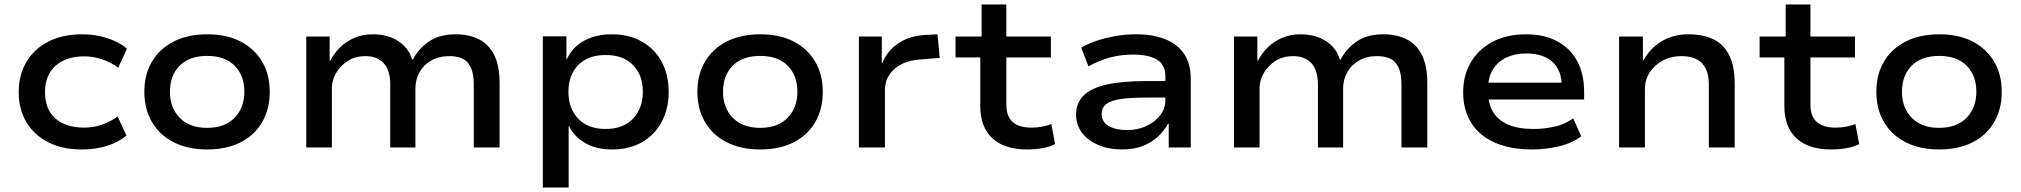

<svg xmlns="http://www.w3.org/2000/svg" viewBox="-20 -662 9072 862"><path d="M347 9Q261 9 198 -22.5Q135 -54 99.5 -112Q64 -170 64 -248Q64 -327 99.5 -385.5Q135 -444 198.5 -476Q262 -508 348 -508Q410 -508 462.5 -490.5Q515 -473 550 -444L511 -358Q478 -382 439 -395.5Q400 -409 359 -409Q276 -409 229 -366.5Q182 -324 182 -248Q182 -171 229 -130Q276 -89 358 -89Q400 -89 438.5 -102.5Q477 -116 508 -139L548 -53Q513 -24 461.5 -7.5Q410 9 347 9Z M910 9Q823 9 759.5 -23.5Q696 -56 662 -114.5Q628 -173 628 -250Q628 -327 662 -385Q696 -443 759.5 -475.5Q823 -508 910 -508Q998 -508 1060.5 -475.5Q1123 -443 1157 -385Q1191 -327 1191 -250Q1191 -173 1157.5 -114.5Q1124 -56 1061 -23.5Q998 9 910 9ZM910 -88Q989 -88 1033 -133Q1077 -178 1077 -250Q1077 -323 1033.5 -367Q990 -411 910 -411Q830 -411 786.5 -367Q743 -323 743 -250Q743 -178 787 -133Q831 -88 910 -88Z M1355 0V-498H1460V-390H1463Q1480 -423 1507 -449.5Q1534 -476 1571 -492Q1608 -508 1653 -508Q1721 -508 1768 -477.5Q1815 -447 1830 -395H1834Q1858 -442 1905 -475Q1952 -508 2025 -508Q2086 -508 2130.5 -485.5Q2175 -463 2199 -414.5Q2223 -366 2223 -288V0H2107V-282Q2107 -348 2081.5 -379Q2056 -410 1997 -410Q1950 -410 1915.5 -390Q1881 -370 1863 -337Q1845 -304 1845 -264V0H1732V-282Q1732 -347 1702.5 -378.5Q1673 -410 1621 -410Q1574 -410 1540.5 -388Q1507 -366 1488.5 -333.5Q1470 -301 1470 -267V0Z M2417 180V-499H2523V-396H2525Q2550 -451 2603 -479.5Q2656 -508 2726 -508Q2805 -508 2862.5 -475Q2920 -442 2951 -384Q2982 -326 2982 -249Q2982 -175 2951.5 -116.5Q2921 -58 2864 -24.5Q2807 9 2727 9Q2658 9 2608.5 -19Q2559 -47 2535 -95H2533V180ZM2699 -83Q2778 -83 2822 -129.5Q2866 -176 2866 -250Q2866 -325 2822 -370Q2778 -415 2699 -415Q2620 -415 2576 -370Q2532 -325 2532 -250Q2532 -175 2576 -129Q2620 -83 2699 -83Z M3393 9Q3306 9 3242.5 -23.5Q3179 -56 3145 -114.5Q3111 -173 3111 -250Q3111 -327 3145 -385Q3179 -443 3242.5 -475.5Q3306 -508 3393 -508Q3481 -508 3543.5 -475.5Q3606 -443 3640 -385Q3674 -327 3674 -250Q3674 -173 3640.5 -114.5Q3607 -56 3544 -23.5Q3481 9 3393 9ZM3393 -88Q3472 -88 3516 -133Q3560 -178 3560 -250Q3560 -323 3516.5 -367Q3473 -411 3393 -411Q3313 -411 3269.5 -367Q3226 -323 3226 -250Q3226 -178 3270 -133Q3314 -88 3393 -88Z M3836 0V-498H3939V-378H3941Q3963 -434 4013 -467.5Q4063 -501 4132 -505L4189 -508L4199 -402L4111 -395Q4035 -389 3994 -351Q3953 -313 3953 -258V0Z M4591 9Q4489 9 4435 -41.5Q4381 -92 4381 -186V-404H4270V-498H4387V-642H4498V-498H4698V-404H4498V-193Q4498 -140 4526.5 -114.5Q4555 -89 4611 -89Q4635 -89 4657 -93Q4679 -97 4700 -105L4717 -15Q4691 -2 4659 3.5Q4627 9 4591 9Z M5018 9Q4958 9 4911 -11Q4864 -31 4837.5 -66.5Q4811 -102 4811 -146Q4811 -198 4844 -232Q4877 -266 4947 -282Q5017 -298 5126 -298H5230V-224H5132Q5076 -224 5037 -220.5Q4998 -217 4973.5 -208.5Q4949 -200 4937.5 -186Q4926 -172 4926 -151Q4926 -114 4958 -96Q4990 -78 5041 -78Q5087 -78 5126 -96Q5165 -114 5188.5 -144.5Q5212 -175 5212 -211V-320Q5212 -372 5174 -394.5Q5136 -417 5065 -417Q5015 -417 4966 -404.5Q4917 -392 4867 -364L4834 -448Q4869 -468 4909.5 -481Q4950 -494 4993.5 -501Q5037 -508 5081 -508Q5155 -508 5210 -486.5Q5265 -465 5295.5 -421Q5326 -377 5326 -306V0H5227V-106L5224 -107Q5207 -75 5178.5 -48.5Q5150 -22 5110.5 -6.5Q5071 9 5018 9Z M5520 0V-498H5625V-390H5628Q5645 -423 5672 -449.5Q5699 -476 5736 -492Q5773 -508 5818 -508Q5886 -508 5933 -477.5Q5980 -447 5995 -395H5999Q6023 -442 6070 -475Q6117 -508 6190 -508Q6251 -508 6295.5 -485.5Q6340 -463 6364 -414.5Q6388 -366 6388 -288V0H6272V-282Q6272 -348 6246.5 -379Q6221 -410 6162 -410Q6115 -410 6080.5 -390Q6046 -370 6028 -337Q6010 -304 6010 -264V0H5897V-282Q5897 -347 5867.5 -378.5Q5838 -410 5786 -410Q5739 -410 5705.5 -388Q5672 -366 5653.5 -333.5Q5635 -301 5635 -267V0Z M6858 9Q6761 9 6691.5 -21.5Q6622 -52 6585.5 -110Q6549 -168 6549 -248Q6549 -323 6583 -381.5Q6617 -440 6680.5 -474Q6744 -508 6832 -508Q6913 -508 6971.5 -476.5Q7030 -445 7061 -387.5Q7092 -330 7092 -250V-215H6638V-291H7012L6992 -271Q6992 -346 6950 -384Q6908 -422 6832 -422Q6782 -422 6743.5 -404Q6705 -386 6683 -351Q6661 -316 6661 -264V-252Q6661 -195 6684 -158Q6707 -121 6752 -102Q6797 -83 6864 -83Q6913 -83 6960 -93.5Q7007 -104 7043 -131L7079 -50Q7038 -19 6978.5 -5Q6919 9 6858 9Z M7249 0V-498H7356V-392H7359Q7388 -445 7440 -476.5Q7492 -508 7560 -508Q7626 -508 7672.5 -485.5Q7719 -463 7743.5 -414Q7768 -365 7768 -288V0H7652V-283Q7652 -325 7638.5 -353Q7625 -381 7598.5 -395.5Q7572 -410 7529 -410Q7481 -410 7444 -389.5Q7407 -369 7386 -336Q7365 -303 7365 -263V0Z M8201 9Q8099 9 8045 -41.5Q7991 -92 7991 -186V-404H7880V-498H7997V-642H8108V-498H8308V-404H8108V-193Q8108 -140 8136.5 -114.5Q8165 -89 8221 -89Q8245 -89 8267 -93Q8289 -97 8310 -105L8327 -15Q8301 -2 8269 3.5Q8237 9 8201 9Z M8686 9Q8599 9 8535.5 -23.5Q8472 -56 8438 -114.5Q8404 -173 8404 -250Q8404 -327 8438 -385Q8472 -443 8535.5 -475.5Q8599 -508 8686 -508Q8774 -508 8836.5 -475.5Q8899 -443 8933 -385Q8967 -327 8967 -250Q8967 -173 8933.5 -114.5Q8900 -56 8837 -23.5Q8774 9 8686 9ZM8686 -88Q8765 -88 8809 -133Q8853 -178 8853 -250Q8853 -323 8809.5 -367Q8766 -411 8686 -411Q8606 -411 8562.5 -367Q8519 -323 8519 -250Q8519 -178 8563 -133Q8607 -88 8686 -88Z"/></svg>

Font: Nunito Sans 7pt SemiExpanded SemiBold
Style: Regular
Weight: 600
Width: 6
Designer: Vernon Adams
Foundry: Vernon Adams
Version: Version 3.101;gftools[0.9.27]